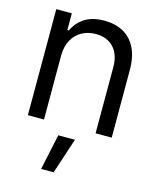

<svg xmlns="http://www.w3.org/2000/svg" viewBox="-118 -634 775 955"><g transform="rotate(15 269.5 -156.0)"><path d="M136.7 -328.1V0H53.7V-545.9H133.8V-460H141.6Q160.6 -502 199.7 -527.3Q238.8 -552.7 300.8 -552.7Q356 -552.7 397.5 -530.3Q439 -507.8 462.2 -462.2Q485.4 -416.5 485.4 -346.7V0H402.3V-340.8Q402.3 -404.8 368.7 -441.2Q335 -477.5 276.9 -477.5Q236.8 -477.5 205.1 -460Q173.3 -442.4 155 -409.2Q136.7 -376 136.7 -328.1ZM186.5 241.2 225.6 57.6H311.5L251 241.2Z"/></g></svg>

Font: Inter Tight
Style: Regular
Weight: 400
Designer: Rasmus Andersson
Foundry: rsms
Version: Version 3.002